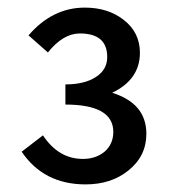

<svg xmlns="http://www.w3.org/2000/svg" viewBox="-20 -909 456 505"><path d="M37 -510 93 -553Q134 -491 198 -491Q232 -491 255 -510Q278 -530 278 -562Q278 -634 152 -634V-687Q203 -687 233 -707Q262 -726 262 -759Q262 -821 190 -821Q146 -821 106 -771L55 -816Q118 -889 203 -889Q264 -889 305 -857Q348 -824 348 -770Q348 -700 275 -665Q365 -637 365 -557Q365 -498 317 -460Q272 -424 205 -424Q95 -424 37 -510Z"/></svg>

Font: `nÑOSM
Style: Regular
Weight: 500
Designer: Ryoko NISHIZUKA ¬âXZm¬º[P (kana & ideographs); Paul D. Hunt (Latin, Greek & Cyrillic); Wenlong ZHANG _ e¬á¬ü¬ô (bopomof
Foundry: Adobe Systems Incorporated
Version: Version 1.00 June 24, 2014, initial release